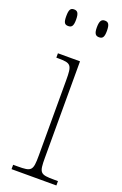

<svg xmlns="http://www.w3.org/2000/svg" viewBox="-145 -781 526 825"><g transform="rotate(20 118.5 -368.5)"><path d="M184 -661C200 -661 207 -669 207 -698C207 -728 200 -737 184 -737C169 -737 161 -728 161 -698C161 -669 169 -661 184 -661ZM43 -661C59 -661 66 -669 66 -698C66 -728 59 -737 43 -737C27 -737 21 -728 21 -698C21 -669 27 -661 43 -661ZM25 0H230V-20H213C148 -20 143 -25 143 -95V-536H42V-516H51C110 -516 115 -509 115 -439V-95C115 -25 109 -20 45 -20H25Z"/></g></svg>

Font: Noto Serif Myanmar Condensed Thin
Style: Regular
Weight: 100
Width: 3
Designer: Ben Mitchell and the Monotype Design Team
Foundry: Monotype Imaging Inc.
Version: Version 2.106